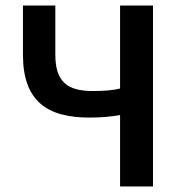

<svg xmlns="http://www.w3.org/2000/svg" viewBox="-20 -674 655 694"><path d="M414 0H533V-654H414V-354C390 -348 359 -345 315 -345C224 -345 180 -378 180 -476V-654H63V-476C63 -309 150 -249 303 -249C351 -249 383 -253 414 -258Z"/></svg>

Font: Source Sans Pro Semibold
Style: Regular
Weight: 600
Designer: Paul D. Hunt
Foundry: Adobe Systems Incorporated
Version: Version 3.006;hotconv 1.0.111;makeotfexe 2.5.65597